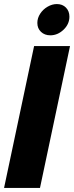

<svg xmlns="http://www.w3.org/2000/svg" viewBox="-25 -926 365 946"><path d="M159 -813Q159 -837 173 -858.5Q187 -880 209.5 -893Q232 -906 255 -906Q283 -906 300 -888.5Q317 -871 317 -844Q317 -807 288 -779.5Q259 -752 223 -752Q195 -752 177 -769Q159 -786 159 -813ZM143 -699H320L172 0H-5Z"/></svg>

Font: Prompt Bold
Style: Bold Italic
Weight: 700
Italic angle: -12°
Designer: Katatrad Team
Foundry: CadsonDemak
Version: Version 1.000